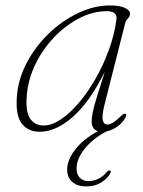

<svg xmlns="http://www.w3.org/2000/svg" viewBox="-20 -477 526 706"><path d="M365.5 -97Q354 -52.5 357.8 -35.8Q361.5 -19 374.5 -19Q393.5 -19 424 -49.5Q435.5 -61 441.5 -58.5Q447.5 -56 441 -44Q429.5 -24 410.5 -11Q391.5 2 372 6Q320 33.5 290.8 70.8Q261.5 108 261.5 142Q261.5 165 273.8 177Q286 189 306 189Q323.5 189 341.8 180.2Q360 171.5 372 156Q376.5 149.5 382.5 150Q389.5 150 386.5 158Q379 176 354.8 192.2Q330.5 208.5 298 208.5Q264.5 208.5 245.8 192Q227 175.5 227 147Q227 110.5 257 72.2Q287 34 340 5.5Q317 -2 317 -31Q317 -44 320.5 -62Q324 -80 334.5 -115Q345 -150 365.5 -214Q312.5 -105.5 249.8 -49Q187 7.5 125.5 7.5Q84 7.5 60.5 -22Q37 -51.5 42 -120.5Q46.5 -185.5 78.2 -245.8Q110 -306 159.5 -353.8Q209 -401.5 267.8 -429.2Q326.5 -457 384.5 -457Q419.5 -457 438.8 -448.2Q458 -439.5 458 -426.5Q458 -417 450.5 -409.2Q443 -401.5 440.5 -392.5ZM78.5 -126.5Q73.5 -66 90.8 -40.8Q108 -15.5 141 -15.5Q170 -15.5 203.5 -37.8Q237 -60 270 -99Q303 -138 331.5 -187.8Q360 -237.5 380.2 -293Q400.5 -348.5 408 -404Q412.5 -436 373 -436Q322.5 -436 272.5 -410.5Q222.5 -385 180.2 -341.2Q138 -297.5 110.8 -242Q83.5 -186.5 78.5 -126.5Z"/></svg>

Font: Fraunces 9pt S000 Thin
Style: Italic
Weight: 100
Italic angle: -16°
Version: Version 1.000; ttfautohint (v1.8.3)